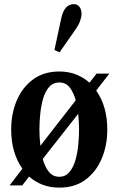

<svg xmlns="http://www.w3.org/2000/svg" viewBox="-20 -870 556 901"><path d="M259.5 -624.5 235.5 -635.5 267.5 -784.5Q281.5 -850.5 327 -850.5Q343 -850.5 352.8 -838Q362.5 -825.5 362.5 -805.5Q362.5 -790.5 356 -772Q349.5 -753.5 336 -734ZM258.5 10.5Q215 10.5 179.5 -3.2Q144 -17 116.5 -41.5L84.5 0H25L85 -78.5Q32.5 -152.5 32.5 -262Q32.5 -337 58.8 -398.8Q85 -460.5 135.5 -497.5Q186 -534.5 258.5 -534.5Q301.5 -534.5 337 -520.5Q372.5 -506.5 400 -482L433 -524.5H493L431.5 -445Q483.5 -371 483.5 -262Q483.5 -187.5 457.2 -125.5Q431 -63.5 381 -26.5Q331 10.5 258.5 10.5ZM169.5 -186 335.5 -399.5Q325.5 -435.5 307.2 -459.2Q289 -483 258.5 -483Q229 -483 210.5 -461.8Q192 -440.5 182.2 -406.8Q172.5 -373 168.8 -334.5Q165 -296 165 -262Q165 -225 169.5 -186ZM258.5 -40.5Q287 -40.5 305.2 -61.8Q323.5 -83 333.5 -117Q343.5 -151 347.2 -189.2Q351 -227.5 351 -262Q351 -279.5 349.8 -298.5Q348.5 -317.5 347 -336L180.5 -124Q190 -88.5 208.8 -64.5Q227.5 -40.5 258.5 -40.5Z"/></svg>

Font: Libre Caslon Condensed
Style: Bold
Weight: 700
Designer: Pablo Impallari, Rodrigo Fuenzalida, Katja Schimmel, Ertekin Erdin
Foundry: Pablo Impallari, Rodrigo Fuenzalida
Version: Version 2.000; ttfautohint (v1.8.4.7-5d5b);gftools[0.9.33]